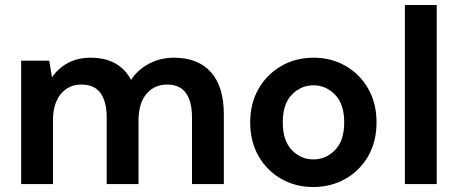

<svg xmlns="http://www.w3.org/2000/svg" viewBox="-20 -740 1842 772"><path d="M65 0V-496H178L189 -429Q213 -465 252.5 -486.5Q292 -508 344 -508Q459 -508 507 -419Q534 -460 579.5 -484Q625 -508 679 -508Q776 -508 828 -450Q880 -392 880 -280V0H752V-268Q752 -332 727.5 -366Q703 -400 652 -400Q600 -400 568.5 -362Q537 -324 537 -256V0H409V-268Q409 -332 384 -366Q359 -400 307 -400Q256 -400 224.5 -362Q193 -324 193 -256V0Z M1240 12Q1168 12 1110.5 -21Q1053 -54 1019.5 -112.5Q986 -171 986 -248Q986 -325 1020 -383.5Q1054 -442 1111.5 -475Q1169 -508 1241 -508Q1312 -508 1369.5 -475Q1427 -442 1460.5 -383.5Q1494 -325 1494 -248Q1494 -171 1460.5 -112.5Q1427 -54 1369 -21Q1311 12 1240 12ZM1240 -99Q1290 -99 1327 -136.5Q1364 -174 1364 -248Q1364 -322 1327 -359.5Q1290 -397 1241 -397Q1190 -397 1153.5 -359.5Q1117 -322 1117 -248Q1117 -174 1153.5 -136.5Q1190 -99 1240 -99Z M1608 0V-720H1736V0Z"/></svg>

Font: DeepMind Sans
Style: Bold
Weight: 700
Designer: Jonny Pinhorn / Modifications: Colophon Foundry
Foundry: Colophon Foundry
Version: Version 1.002; ttfautohint (v1.8.2)